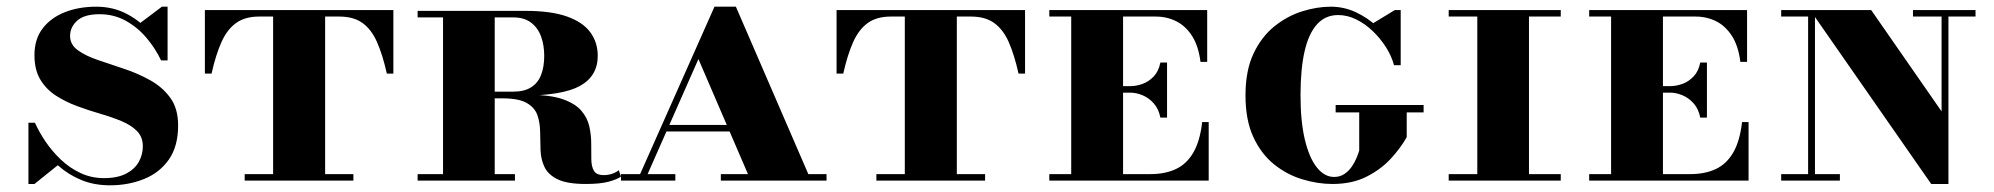

<svg xmlns="http://www.w3.org/2000/svg" viewBox="-20 -540 5961 574"><path d="M308.5 14Q261.5 14 223.2 -1.8Q185 -17.5 154.8 -44.2Q124.5 -71 102.2 -104.5Q80 -138 65 -173H84.5Q97 -145 116.5 -116.2Q136 -87.5 162 -62.8Q188 -38 220.5 -22.8Q253 -7.5 291 -7.5Q331.5 -7.5 357.2 -21Q383 -34.5 395 -56.2Q407 -78 407 -102.5Q407 -130.5 389.5 -148.2Q372 -166 343 -178Q314 -190 279.5 -200Q245 -210 210.5 -222.8Q176 -235.5 147 -254.2Q118 -273 100.5 -302.2Q83 -331.5 83 -375Q83 -423 107.5 -455Q132 -487 173.8 -503.5Q215.5 -520 268 -520Q319.5 -520 361.8 -497Q404 -474 434.2 -437.2Q464.5 -400.5 481 -359.5H461.5Q444.5 -395.5 417.8 -427Q391 -458.5 355.8 -478Q320.5 -497.5 277.5 -497.5Q232 -497.5 210.8 -478.2Q189.5 -459 189.5 -432.5Q189.5 -406.5 212.8 -389.8Q236 -373 273 -360.5Q310 -348 351.2 -334.2Q392.5 -320.5 429.2 -300Q466 -279.5 489.2 -247.5Q512.5 -215.5 512.5 -165Q512.5 -102.5 484.8 -63Q457 -23.5 410.5 -4.8Q364 14 308.5 14ZM65 10V-173Q82.5 -146 97.2 -125Q112 -104 126.8 -86.2Q141.5 -68.5 159 -51L83 10ZM481 -359.5Q467 -385.5 453.2 -402.5Q439.5 -419.5 424.5 -434Q409.5 -448.5 391 -465L464 -520H481Z M592.5 -320V-510H1156V-320H1136.5Q1124 -376 1107.2 -414Q1090.5 -452 1063.8 -471.2Q1037 -490.5 994.5 -490.5H754.5Q712.5 -490.5 685.8 -471.2Q659 -452 642 -414Q625 -376 612.5 -320ZM711.5 0V-19.5H1036.5V0ZM796.5 0V-504.5H952V0Z M1384.5 -254V-266H1514Q1547 -266 1567.5 -278.8Q1588 -291.5 1597.5 -315.8Q1607 -340 1607 -373Q1607 -405 1597.5 -431Q1588 -457 1567.5 -472.5Q1547 -488 1514 -488H1228.5V-507.5H1551.5Q1628 -507.5 1675.5 -490.5Q1723 -473.5 1745 -443.2Q1767 -413 1767 -373Q1767 -313 1714.5 -283.5Q1662 -254 1539 -254ZM1228.5 0V-19.5H1519.5V0ZM1304.5 0V-507.5H1459V0ZM1731.5 10Q1675.5 10 1647 -4Q1618.5 -18 1607.8 -40.8Q1597 -63.5 1596 -90.8Q1595 -118 1594.8 -145.2Q1594.5 -172.5 1586.8 -195.2Q1579 -218 1555 -232Q1531 -246 1481.5 -246H1384.5V-256.5H1561.5Q1625 -256.5 1662.2 -243.5Q1699.5 -230.5 1717.8 -209.2Q1736 -188 1741.8 -162.2Q1747.5 -136.5 1747.5 -110.8Q1747.5 -85 1747.8 -63.8Q1748 -42.5 1755.5 -29.5Q1763 -16.5 1785 -16.5Q1798 -16.5 1809.2 -20.2Q1820.5 -24 1830 -31L1836.5 -12Q1824.5 -3.5 1799.5 3.2Q1774.5 10 1731.5 10Z M1885 0 2116 -520H2180L2405 0H2224.5L2068 -363.5L1907.5 0ZM1836.5 0V-19.5H1999V0ZM1967 -147V-166.5H2272V-147ZM2135 0V-19.5H2451V0Z M2481 -320V-510H3044.5V-320H3025Q3012.5 -376 2995.8 -414Q2979 -452 2952.2 -471.2Q2925.5 -490.5 2883 -490.5H2643Q2601 -490.5 2574.2 -471.2Q2547.5 -452 2530.5 -414Q2513.5 -376 2501 -320ZM2600 0V-19.5H2925V0ZM2685 0V-504.5H2840.5V0Z M3449 -188.5Q3444 -214.5 3429.2 -231Q3414.5 -247.5 3395.8 -255.2Q3377 -263 3359.5 -263H3304.5V-282.5H3359.5Q3377 -282.5 3395.8 -289.2Q3414.5 -296 3429.2 -311.5Q3444 -327 3449 -353H3469V-188.5ZM3574 -175H3593.5V0H3117V-19.5H3182.5V-490.5H3117V-510H3589V-355H3569Q3563 -402.5 3543.8 -432.5Q3524.5 -462.5 3496.5 -476.5Q3468.5 -490.5 3435 -490.5H3337.5V-19.5H3419.5Q3463 -19.5 3495.2 -34.5Q3527.5 -49.5 3547.5 -83.8Q3567.5 -118 3574 -175Z M3963.5 10Q3919.5 10 3873.8 -3.8Q3828 -17.5 3789.2 -48.5Q3750.5 -79.5 3727 -130.2Q3703.5 -181 3703.5 -255Q3703.5 -329 3727.5 -379.8Q3751.5 -430.5 3790.2 -461.5Q3829 -492.5 3873.2 -506.2Q3917.5 -520 3958 -520Q3998.5 -520 4034 -503.2Q4069.5 -486.5 4097.8 -459.8Q4126 -433 4144 -402.8Q4162 -372.5 4167.5 -345H4147.5Q4140.5 -372 4123.5 -398.8Q4106.5 -425.5 4083.8 -447.2Q4061 -469 4034.5 -482Q4008 -495 3980.5 -495Q3942.5 -495 3917.5 -467.5Q3892.5 -440 3880.2 -386.8Q3868 -333.5 3868 -255Q3868 -177 3881 -122.5Q3894 -68 3916.8 -39.5Q3939.5 -11 3968.5 -11Q3986 -11 3999 -19.8Q4012 -28.5 4021 -41.5Q4030 -54.5 4035.5 -67.8Q4041 -81 4043.5 -90V-212.5H4185.5V-130Q4168 -98.5 4138.5 -66.2Q4109 -34 4065.8 -12Q4022.5 10 3963.5 10ZM3973 -204V-226H4236V-204ZM4167.5 -345Q4156.5 -368.5 4143.8 -388.2Q4131 -408 4115.2 -427Q4099.5 -446 4078.5 -466.5L4150 -510H4167.5Z M4396.5 0V-510H4551V0ZM4311 0V-19.5H4646V0ZM4311 -490.5V-510H4646V-490.5Z M5063 -188.5Q5058 -214.5 5043.2 -231Q5028.5 -247.5 5009.8 -255.2Q4991 -263 4973.5 -263H4918.5V-282.5H4973.5Q4991 -282.5 5009.8 -289.2Q5028.5 -296 5043.2 -311.5Q5058 -327 5063 -353H5083V-188.5ZM5188 -175H5207.5V0H4731V-19.5H4796.5V-490.5H4731V-510H5203V-355H5183Q5177 -402.5 5157.8 -432.5Q5138.5 -462.5 5110.5 -476.5Q5082.5 -490.5 5049 -490.5H4951.5V-19.5H5033.5Q5077 -19.5 5109.2 -34.5Q5141.5 -49.5 5161.5 -83.8Q5181.5 -118 5188 -175Z M5753.5 10 5391.5 -510H5574L5784.5 -207V-510H5805V10ZM5305 0V-19.5H5480.5V0ZM5385.5 0V-490.5H5305V-510H5406V0ZM5699 -490.5V-510H5886V-490.5Z"/></svg>

Font: Bodoni Moda SC 11pt
Style: Bold
Weight: 700
Version: Version 2.005